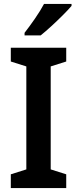

<svg xmlns="http://www.w3.org/2000/svg" viewBox="-20 -957 393 977"><path d="M317 0H35V-70L114 -95V-619L35 -644V-714H317V-644L238 -619V-95L317 -70ZM344 -927Q328 -908 300 -880Q272 -852 241.5 -824Q211 -796 187 -777H105V-790Q130 -822 158 -862.5Q186 -903 204 -937H344Z"/></svg>

Font: Noto Sans Khmer UI SemiCondensed SemiBold
Style: Regular
Weight: 600
Width: 4
Designer: Danh Hong and the Monotype Design Team
Foundry: Monotype Imaging Inc.
Version: Version 2.002; ttfautohint (v1.8.4.7-5d5b)